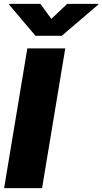

<svg xmlns="http://www.w3.org/2000/svg" viewBox="-20 -979 531 999"><path d="M319.6 -727.3 198.9 0H1.4L122.2 -727.3ZM190.3 -958.8 247.2 -880.7 329.5 -958.8H491.5L490.8 -954.5L301.1 -792.6H164.8L27.7 -954.5L28.4 -958.8Z"/></svg>

Font: Karasuma Gothic
Style: Italic
Weight: 900
Italic angle: -9.39999°
Designer: Rasmus Andersson / Ryoko Nishizuka
Foundry: Genbu
Version: Version 1.00